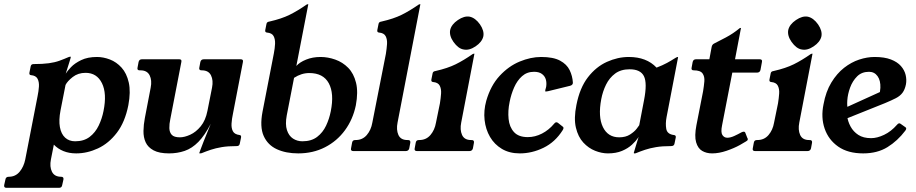

<svg xmlns="http://www.w3.org/2000/svg" viewBox="-85 -724 4391 920"><path d="M230 -371Q237 -383 255 -402Q273 -421 304 -436Q335 -451 380 -451Q410 -451 441.5 -439Q473 -427 497.5 -400Q522 -373 532 -328.5Q542 -284 530 -220Q514 -139 475 -88Q436 -37 384.5 -13Q333 11 280 11Q246 11 219 0Q192 -11 173 -31L159 40Q152 75 164 99Q176 123 208 123Q221 123 219 136L213 163Q211 176 198 176H-54Q-67 176 -65 163L-59 136Q-57 123 -43 123Q-11 123 9 99Q29 75 36 40L95 -263Q100 -287 101.5 -309Q103 -331 95 -346.5Q87 -362 63 -364Q54 -365 56 -376L62 -406Q64 -417 76 -417Q120 -417 149 -421Q178 -425 200 -433Q222 -441 245 -451Q247 -452 249.5 -452Q252 -452 253 -452H254Q255 -452 254 -450Q254 -449 253 -445Q252 -441 247 -425Q242 -409 230 -371ZM205 -195Q196 -148 202 -115Q208 -82 227 -64.5Q246 -47 275 -47Q317 -47 344.5 -68Q372 -89 388 -122.5Q404 -156 411 -192Q428 -276 403.5 -325.5Q379 -375 325 -375Q289 -375 263.5 -355Q238 -335 229 -317Z M725 11Q678 11 651 -3.5Q624 -18 613 -42Q602 -66 602.5 -96.5Q603 -127 609 -158L637 -304Q644 -339 632 -363Q620 -387 588 -387H584Q571 -387 574 -400L579 -427Q582 -440 595 -440H774Q787 -440 784 -427L731 -153Q726 -130 726.5 -110Q727 -90 738 -78Q749 -66 777 -66Q799 -66 826.5 -78.5Q854 -91 877 -119Q900 -147 909 -193L931 -304Q938 -339 926 -363Q914 -387 882 -387H881Q867 -387 870 -400L875 -427Q878 -440 892 -440H1068Q1082 -440 1079 -427L1031 -178Q1026 -155 1024.5 -132.5Q1023 -110 1031 -95Q1039 -80 1063 -77Q1072 -76 1070 -65L1064 -36Q1062 -24 1050 -24Q1007 -24 977.5 -19Q948 -14 925.5 -6.5Q903 1 881 10Q879 11 874 11H872Q870 11 870 9Q871 7 875 -5Q879 -17 891 -47Q903 -77 925 -131Q896 -75 865.5 -44Q835 -13 800 -1Q765 11 725 11Z M1344 11Q1285 11 1241.5 -9Q1198 -29 1178.5 -72.5Q1159 -116 1173 -189L1227 -467Q1232 -492 1233 -514Q1234 -536 1226 -551Q1218 -566 1194 -568Q1184 -569 1186 -580L1192 -610Q1193 -615 1196.5 -617.5Q1200 -620 1207 -621Q1264 -634 1302.5 -653Q1341 -672 1384 -702Q1388 -704 1390 -704H1391Q1393 -704 1392 -702L1335 -408Q1351 -426 1382 -438.5Q1413 -451 1451 -451Q1486 -451 1521.5 -438.5Q1557 -426 1583.5 -399Q1610 -372 1621 -327.5Q1632 -283 1620 -219Q1606 -152 1568 -100Q1530 -48 1472.5 -18.5Q1415 11 1344 11ZM1364 -47Q1407 -47 1434.5 -68Q1462 -89 1477.5 -122Q1493 -155 1500 -191Q1517 -276 1490.5 -325Q1464 -374 1397 -374Q1359 -374 1324 -351L1289 -171Q1281 -128 1290 -100.5Q1299 -73 1319 -60Q1339 -47 1364 -47Z M1870 -53Q1883 -53 1881 -40L1876 -13Q1873 0 1858 0H1609Q1594 0 1597 -13L1602 -40Q1604 -53 1617 -53H1619Q1652 -53 1672.5 -77Q1693 -101 1699 -136L1764 -466Q1768 -491 1769.5 -513Q1771 -535 1763 -550.5Q1755 -566 1731 -568Q1721 -569 1723 -580L1729 -610Q1730 -615 1733.5 -617.5Q1737 -620 1744 -621Q1801 -634 1839.5 -653Q1878 -672 1921 -702Q1925 -704 1927 -704H1928Q1930 -704 1929 -702L1820 -137Q1813 -102 1824 -77.5Q1835 -53 1867 -53Z M2175 -53Q2188 -53 2186 -40L2181 -13Q2178 0 2163 0H1914Q1899 0 1902 -13L1907 -40Q1909 -53 1922 -53H1924Q1957 -53 1977.5 -77Q1998 -101 2004 -136L2023 -229Q2027 -254 2028.5 -276Q2030 -298 2022 -313.5Q2014 -329 1990 -331Q1980 -332 1982 -343L1988 -373Q1989 -378 1992.5 -380.5Q1996 -383 2003 -384Q2060 -397 2098.5 -416Q2137 -435 2180 -465Q2184 -467 2186 -467H2187Q2189 -467 2188 -465L2125 -137Q2118 -102 2129 -77.5Q2140 -53 2172 -53ZM2166 -644Q2193 -638 2215 -607Q2236 -576 2231 -550Q2225 -523 2194 -502Q2163 -481 2136 -487Q2111 -491 2088 -523Q2067 -553 2072 -580Q2078 -607 2109 -628Q2140 -649 2166 -644Z M2406 11Q2356 11 2320 -10.5Q2284 -32 2263 -68Q2242 -104 2237 -149Q2232 -194 2245 -241Q2266 -314 2309 -360.5Q2352 -407 2405 -429Q2458 -451 2508 -451Q2566 -451 2598.5 -433.5Q2631 -416 2644.5 -388Q2658 -360 2660 -329Q2661 -317 2647 -313L2541 -287Q2536 -286 2531 -285.5Q2526 -285 2528 -291Q2528 -295 2529.5 -298.5Q2531 -302 2532 -308Q2535 -327 2530.5 -343Q2526 -359 2512 -369.5Q2498 -380 2474 -380Q2440 -380 2416.5 -359Q2393 -338 2378.5 -305Q2364 -272 2357 -236Q2348 -193 2352 -154Q2356 -115 2378 -91Q2400 -67 2444 -67Q2479 -67 2512 -84Q2545 -101 2570 -131Q2579 -143 2589 -135L2613 -116Q2618 -111 2611 -100Q2575 -43 2519.5 -16Q2464 11 2406 11Z M3001 -244Q3017 -326 3000.5 -359Q2984 -392 2932 -392Q2890 -392 2862.5 -371.5Q2835 -351 2819 -318.5Q2803 -286 2796 -249Q2780 -164 2804 -115Q2828 -66 2882 -66Q2913 -66 2934 -79.5Q2955 -93 2966 -107.5Q2977 -122 2978 -124ZM3109 -163Q3103 -132 3107.5 -106.5Q3112 -81 3144 -77Q3155 -76 3153 -65L3147 -36Q3145 -24 3131 -24Q3088 -24 3058.5 -19Q3029 -14 3006.5 -6.5Q2984 1 2962 10Q2961 11 2956 11H2954Q2952 11 2952 8Q2954 2 2963 -29Q2972 -60 2983 -90H2988Q2984 -81 2973 -64.5Q2962 -48 2943 -30.5Q2924 -13 2895.5 -1Q2867 11 2828 11Q2798 11 2766.5 -1.5Q2735 -14 2710 -41Q2685 -68 2674.5 -112.5Q2664 -157 2677 -221Q2693 -303 2732 -353.5Q2771 -404 2823 -427.5Q2875 -451 2928 -451Q3013 -451 3061 -400Q3090 -411 3111 -422.5Q3132 -434 3145 -442.5Q3158 -451 3162 -451Q3165 -451 3164 -449Z M3496 -63Q3499 -60 3498 -55Q3497 -50 3489 -46L3460 -29Q3433 -14 3396.5 -1.5Q3360 11 3327 11Q3300 11 3279.5 -1Q3259 -13 3250.5 -42.5Q3242 -72 3252 -124L3284 -287Q3288 -311 3290 -334Q3292 -357 3281.5 -372Q3271 -387 3239 -387Q3226 -387 3229 -400L3234 -427Q3237 -440 3250 -440H3314L3325 -499Q3327 -510 3336 -515Q3358 -526 3393 -544.5Q3428 -563 3458 -588Q3460 -590 3463 -590H3465Q3466 -590 3465 -587L3437 -440H3555Q3569 -440 3566 -427L3559 -389Q3556 -376 3542 -376H3424L3375 -124Q3368 -90 3376.5 -77Q3385 -64 3400 -64Q3415 -64 3433.5 -72.5Q3452 -81 3468 -90Q3472 -92 3474.5 -92.5Q3477 -93 3479 -93Q3485 -93 3487 -86Z M3795 -53Q3808 -53 3806 -40L3801 -13Q3798 0 3783 0H3534Q3519 0 3522 -13L3527 -40Q3529 -53 3542 -53H3544Q3577 -53 3597.5 -77Q3618 -101 3624 -136L3643 -229Q3647 -254 3648.5 -276Q3650 -298 3642 -313.5Q3634 -329 3610 -331Q3600 -332 3602 -343L3608 -373Q3609 -378 3612.5 -380.5Q3616 -383 3623 -384Q3680 -397 3718.5 -416Q3757 -435 3800 -465Q3804 -467 3806 -467H3807Q3809 -467 3808 -465L3745 -137Q3738 -102 3749 -77.5Q3760 -53 3792 -53ZM3786 -644Q3813 -638 3835 -607Q3856 -576 3851 -550Q3845 -523 3814 -502Q3783 -481 3756 -487Q3731 -491 3708 -523Q3687 -553 3692 -580Q3698 -607 3729 -628Q3760 -649 3786 -644Z M4253 -98Q4216 -49 4167.5 -19Q4119 11 4051 11Q3978 11 3931.5 -21.5Q3885 -54 3866.5 -107.5Q3848 -161 3861 -224Q3872 -285 3898.5 -328.5Q3925 -372 3959.5 -399Q3994 -426 4032 -438.5Q4070 -451 4106 -451Q4153 -451 4184 -439Q4215 -427 4232 -407.5Q4249 -388 4254.5 -365Q4260 -342 4256 -320Q4251 -295 4239.5 -279.5Q4228 -264 4207.5 -253.5Q4187 -243 4156 -230L3919 -135L3920 -187L4193 -311L4110 -225Q4132 -268 4133.5 -303Q4135 -338 4120 -359Q4105 -380 4079 -380Q4044 -380 4022 -358Q4000 -336 3988.5 -304.5Q3977 -273 3975 -243.5Q3973 -214 3978 -200L3974 -170Q3977 -143 3990.5 -118Q4004 -93 4028 -77.5Q4052 -62 4089 -62Q4118 -62 4151.5 -78Q4185 -94 4213 -126Q4222 -137 4230 -131L4254 -114Q4261 -109 4253 -98Z"/></svg>

Font: Young Serif Light
Style: Italic
Weight: 300
Italic angle: -10.979°
Designer: Bastien Sozeau
Foundry: NBR — Bastien Sozeau
Version: Version 5.001